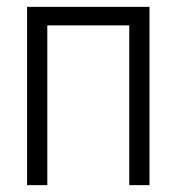

<svg xmlns="http://www.w3.org/2000/svg" viewBox="-20 -540 515 560"><path d="M59 0V-520H416V0H357V-466H118V0Z"/></svg>

Font: Iosevka QP Light
Style: Regular
Weight: 300
Designer: Belleve Invis
Foundry: Belleve Invis
Version: Version 20.0.0; ttfautohint (v1.8.4)